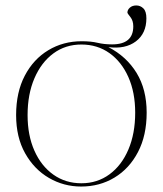

<svg xmlns="http://www.w3.org/2000/svg" viewBox="-20 -673 596 703"><path d="M516 -606Q516 -550.5 477.5 -521.5Q439 -492.5 377 -500.5Q443.5 -466 480.2 -405.8Q517 -345.5 517 -260.5Q517 -177 485.2 -116.2Q453.5 -55.5 399.2 -22.8Q345 10 277 10Q213.5 10 159.2 -21.5Q105 -53 72 -111.8Q39 -170.5 39 -251.5Q39 -335.5 70.8 -396Q102.5 -456.5 157 -489.2Q211.5 -522 279 -522Q313.5 -522 337.5 -516.2Q361.5 -510.5 390.5 -510.5Q468 -510.5 468 -576.5Q468 -597.5 457.2 -610.8Q446.5 -624 446.5 -627Q446.5 -637 455.5 -645Q464.5 -653 479 -653Q494 -653 505 -642.2Q516 -631.5 516 -606ZM278 -2Q336.5 -2 381 -34.8Q425.5 -67.5 450.2 -125.8Q475 -184 475 -260.5Q475 -334.5 450 -390.8Q425 -447 380.8 -478.5Q336.5 -510 278 -510Q219.5 -510 175.2 -477.2Q131 -444.5 106 -386.2Q81 -328 81 -251.5Q81 -177.5 106 -121.2Q131 -65 175.5 -33.5Q220 -2 278 -2Z"/></svg>

Font: Newsreader Display ExtraLight
Style: Regular
Weight: 275
Designer: Hugues Gentile
Foundry: Production Type
Version: Version 1.002